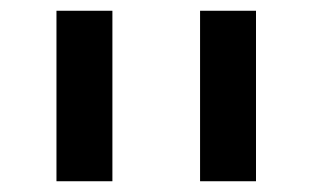

<svg xmlns="http://www.w3.org/2000/svg" viewBox="-20 -621 581 357"><path d="M85 -284H189V-601H85ZM352 -284H456V-601H352Z"/></svg>

Font: Noto Sans Hebrew Droid Medium
Style: Regular
Weight: 500
Designer: Monotype Design Team
Foundry: Monotype Imaging Inc.
Version: Version 1.100